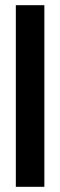

<svg xmlns="http://www.w3.org/2000/svg" viewBox="-20 -720 232 740"><path d="M41 -700H151V0H41Z"/></svg>

Font: Booming Bebas 2
Style: Regular
Weight: 400
Designer: Ryoichi Tsunekawa
Foundry: Ryoichi Tsunekawa
Version: Version 2.000